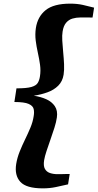

<svg xmlns="http://www.w3.org/2000/svg" viewBox="-20 -875 537 1055"><path d="M215.5 160Q124.5 160 91.8 124.2Q59 88.5 69 26Q74.5 -8 88 -41.8Q101.5 -75.5 117.5 -108.2Q133.5 -141 147 -173.2Q160.5 -205.5 165 -236.5Q169 -258.5 165 -276Q161 -293.5 137.5 -304Q114 -314.5 59 -314.5L70.5 -389.5Q126 -389.5 152.2 -397Q178.5 -404.5 187.5 -419.5Q196.5 -434.5 199.5 -455.5Q204.5 -486.5 200 -519Q195.5 -551.5 188 -585Q180.5 -618.5 176.2 -652.2Q172 -686 177 -720.5Q186.5 -783.5 230.8 -819.2Q275 -855 366 -855Q404 -855 435.2 -848Q466.5 -841 497 -833L488.5 -778.5Q479 -779 467 -779Q455 -779 443.2 -779Q431.5 -779 421.5 -779Q399 -779 378.5 -773Q358 -767 343.5 -750.2Q329 -733.5 324 -702Q320.5 -681.5 322.2 -651.5Q324 -621.5 327.2 -588Q330.5 -554.5 332 -522.2Q333.5 -490 329.5 -464.5Q323.5 -427.5 299.8 -404Q276 -380.5 240.8 -367.8Q205.5 -355 165.5 -349Q203.5 -343.5 234.2 -329.8Q265 -316 281.5 -291.2Q298 -266.5 292.5 -229.5Q289 -204.5 279 -172.8Q269 -141 257.2 -108Q245.5 -75 235.8 -45.5Q226 -16 222.5 5Q217.5 36.5 226.8 53Q236 69.5 254.8 75.8Q273.5 82 296 82Q305.5 82 317.5 81.8Q329.5 81.5 341.5 81.2Q353.5 81 363 81L354 138Q321 145.5 287.2 152.8Q253.5 160 215.5 160Z"/></svg>

Font: Merriweather 36pt Black
Style: Italic
Weight: 900
Italic angle: -7.8°
Version: Version 2.101